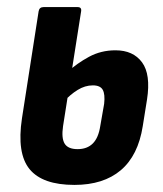

<svg xmlns="http://www.w3.org/2000/svg" viewBox="-20 -514 459 542"><path d="M190 8Q100 8 63.5 -36.5Q27 -81 42 -180L89 -482Q91 -494 103 -494H199Q211 -494 209 -482L158 -158Q153 -124 162.5 -108.5Q172 -93 199 -93Q226 -93 242 -109Q258 -125 263 -158L274 -221Q277 -248 270 -260.5Q263 -273 242 -273Q220 -273 199 -260Q178 -247 159 -226L171 -311Q197 -335 231 -353.5Q265 -372 306 -372Q356 -372 381 -338Q406 -304 395 -233L383 -158Q370 -75 321 -33.5Q272 8 190 8Z"/></svg>

Font: Sofia Sans Condensed ExtraBold
Style: Italic
Weight: 800
Italic angle: -9°
Version: Version 4.100